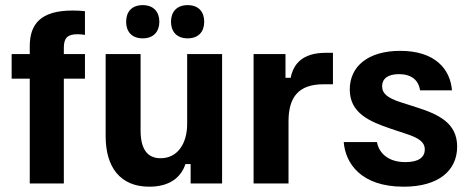

<svg xmlns="http://www.w3.org/2000/svg" viewBox="-20 -709 1807 742"><path d="M226.7 0V-405H308.3V-500H226.7V-525C226.7 -561.7 240.8 -576.7 279.2 -576.7C288.3 -576.7 300 -575.8 308.3 -574.2V-665.8C292.5 -667.5 276.7 -668.3 260.8 -668.3C136.7 -668.3 95 -615.8 95 -530V-500H25V-405H95V0Z M531.7 -560.8C573.3 -560.8 595.8 -586.7 595.8 -625C595.8 -663.3 573.3 -689.2 531.7 -689.2C489.2 -689.2 467.5 -663.3 467.5 -625C467.5 -586.7 489.2 -560.8 531.7 -560.8ZM705 -560.8C747.5 -560.8 769.2 -586.7 769.2 -625C769.2 -663.3 747.5 -689.2 705 -689.2C663.3 -689.2 640.8 -663.3 640.8 -625C640.8 -586.7 663.3 -560.8 705 -560.8ZM556.7 12.5C637.5 12.5 680 -25 696.7 -75H716.7V0H838.3V-500H703.3V-230C703.3 -155 666.7 -97.5 600.8 -97.5C546.7 -97.5 523.3 -136.7 523.3 -205V-500H388.3V-182.5C388.3 -62.5 445 12.5 556.7 12.5Z M1095 0V-240C1095 -335 1135 -383.3 1230 -383.3H1266.7V-505H1240C1145 -505 1113.3 -458.3 1103.3 -408.3H1083.3V-500H960V0Z M1540 12.5C1674.2 12.5 1746.7 -49.2 1746.7 -142.5C1746.7 -234.2 1674.2 -267.5 1587.5 -295L1527.5 -314.2C1479.2 -330 1456.7 -346.7 1456.7 -375.8C1456.7 -404.2 1478.3 -422.5 1521.7 -422.5C1569.2 -422.5 1597.5 -400 1603.3 -360H1726.7C1720 -442.5 1660.8 -512.5 1526.7 -512.5C1402.5 -512.5 1331.7 -452.5 1331.7 -363.3C1331.7 -273.3 1405 -240 1492.5 -210.8L1552.5 -190.8C1600.8 -175 1621.7 -158.3 1621.7 -131.7C1621.7 -102.5 1600 -82.5 1546.7 -82.5C1481.7 -82.5 1445 -115.8 1436.7 -160H1308.3C1315 -79.2 1373.3 12.5 1540 12.5Z"/></svg>

Font: Familjen Grotesk
Style: Bold
Weight: 700
Designer: Anders Wikstroem, Jonas Baeckman, Matilda Gysing, Kristian Moeller
Foundry: Familjen STHLM AB
Version: Version 2.000